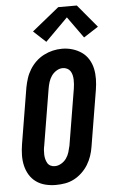

<svg xmlns="http://www.w3.org/2000/svg" viewBox="-64 -1021 642 1071"><g transform="rotate(-5 257.5 -485.5)"><path d="M205 8Q175 8 146.5 1Q118 -6 95 -22.5Q72 -39 57.5 -63Q43 -87 36.5 -115Q30 -143 30.5 -173.5Q31 -204 36 -234L88 -548Q93 -574 101 -599Q109 -624 123.5 -647.5Q138 -671 158 -690Q178 -709 202.5 -721.5Q227 -734 252.5 -740Q278 -746 305 -746Q335 -746 363 -737.5Q391 -729 414 -713Q437 -697 452 -672.5Q467 -648 473 -620Q479 -592 478.5 -561.5Q478 -531 473 -501L421 -187Q417 -161 408.5 -136Q400 -111 386 -88Q372 -65 351.5 -45.5Q331 -26 307 -13.5Q283 -1 257 3.5Q231 8 205 8ZM208 -97Q226 -97 243.5 -107Q261 -117 272.5 -133Q284 -149 289.5 -167.5Q295 -186 299 -204L351 -518Q353 -531 354 -544Q355 -557 354.5 -570Q354 -583 351 -595Q348 -607 341.5 -617Q335 -627 323.5 -632.5Q312 -638 299 -638Q281 -638 264 -627.5Q247 -617 236 -601Q225 -585 219.5 -567Q214 -549 211 -531L159 -217Q156 -204 155 -191Q154 -178 154.5 -165.5Q155 -153 158 -141Q161 -129 167 -118.5Q173 -108 184 -102.5Q195 -97 208 -97ZM221 -792 152 -856 304 -979H408L515 -851L433 -798L347 -918Z"/></g></svg>

Font: Iosevka Slab Extrabold Oblique
Style: Regular
Weight: 800
Italic angle: -9°
Monospace: yes
Designer: Belleve Invis
Foundry: Belleve Invis
Version: Version 11.1.1; ttfautohint (v1.8.3)